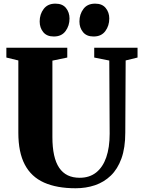

<svg xmlns="http://www.w3.org/2000/svg" viewBox="-20 -998 762 1026"><path d="M384 8Q283.5 8 215.2 -22.5Q147 -53 112.5 -118.5Q78 -184 78 -288.5V-675L14 -690.5V-743H339.5V-690.5L260 -674V-265.5Q260 -210.5 269 -169.5Q278 -128.5 296.2 -101.5Q314.5 -74.5 341.8 -61.2Q369 -48 406 -48Q458 -48 493.8 -76.2Q529.5 -104.5 547.8 -157.2Q566 -210 566 -283L564 -674.5L483.5 -690.5V-743H715V-690.5L651.5 -675L649.5 -289.5Q649.5 -208 629 -151.2Q608.5 -94.5 572 -59.5Q535.5 -24.5 487.5 -8.2Q439.5 8 384 8ZM267 -803Q230 -803 211 -826.5Q192 -850 192 -883Q192 -922 213.5 -950.2Q235 -978.5 275.5 -978.5H276.5Q314 -978.5 332.8 -955Q351.5 -931.5 351.5 -899Q351.5 -860.5 330.2 -831.8Q309 -803 268 -803ZM479.5 -803Q442.5 -803 423.5 -826.5Q404.5 -850 404.5 -883Q404.5 -922 425.8 -950.2Q447 -978.5 488 -978.5H489Q526 -978.5 545 -955Q564 -931.5 564 -899Q564 -860.5 542.8 -831.8Q521.5 -803 480.5 -803Z"/></svg>

Font: Merriweather 60pt Black
Style: Regular
Weight: 900
Version: Version 2.100